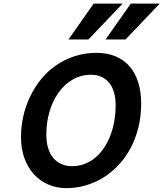

<svg xmlns="http://www.w3.org/2000/svg" viewBox="-20 -1003 882 1036"><path d="M741.7 -444.8Q741.7 -374.5 726.3 -313.5Q710.9 -252.4 683.6 -201.7Q656.2 -150.9 618.4 -111.1Q580.6 -71.3 535.9 -43.9Q491.2 -16.6 440.9 -2.2Q390.6 12.2 338.4 12.2Q284.7 12.2 239.7 -7.6Q194.8 -27.3 162.4 -63.2Q129.9 -99.1 111.6 -149.9Q93.3 -200.7 93.3 -263.2Q93.3 -320.8 106 -376.7Q118.7 -432.6 143.1 -483.2Q167.5 -533.7 202.6 -576.7Q237.8 -619.6 283.2 -650.9Q328.6 -682.1 383.3 -700Q438 -717.8 501 -717.8Q560.1 -717.8 605.2 -698.2Q650.4 -678.7 680.7 -643.1Q710.9 -607.4 726.3 -557.1Q741.7 -506.8 741.7 -444.8ZM368.2 -106.4Q405.3 -106.4 437.5 -118.9Q469.7 -131.3 495.8 -153.6Q522 -175.8 542.2 -206.5Q562.5 -237.3 576.2 -273.7Q589.8 -310.1 596.9 -351.1Q604 -392.1 604 -435.1Q604 -474.6 595 -505.1Q585.9 -535.6 568.6 -556.6Q551.3 -577.6 526.9 -588.6Q502.4 -599.6 471.7 -599.6Q416.5 -599.6 371.8 -573.5Q327.1 -547.4 295.7 -503.2Q264.2 -459 247.1 -400.6Q230 -342.3 230 -277.3Q230 -236.3 239.5 -204.6Q249 -172.9 267.1 -151.1Q285.2 -129.4 310.8 -117.9Q336.4 -106.4 368.2 -106.4ZM841.8 -983.4 657.2 -790H549.8L685.5 -983.4ZM641.6 -983.4 457 -790H349.6L485.4 -983.4Z"/></svg>

Font: Andika New Basic
Style: Bold Italic
Weight: 700
Italic angle: -14°
Designer: Victor Gaultney, Annie Olsen, Pablo Ugerman
Foundry: SIL International
Version: Version 5.500